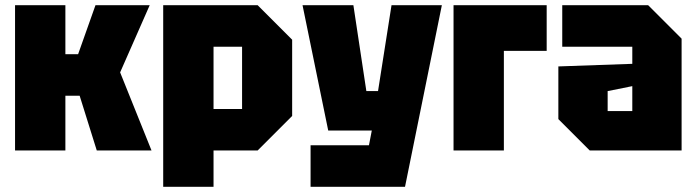

<svg xmlns="http://www.w3.org/2000/svg" viewBox="-20 -580 2685 740"><path d="M38 0V-560H232V-371H281L348 -560H557L443 -301L564 0H353L287 -211H232V0Z M609 140V-560H973L1106 -427V-133L973 0H803V140ZM913 -400H803V-160H913Z M1177 140V-20H1402L1413 -77H1245L1146 -560H1342L1392 -229H1437L1489 -560H1683L1541 140Z M1728 0V-560H2087V-384H1922V0Z M2132 -121V-324L2417 -334V-400H2147V-560H2478L2607 -431V0H2253ZM2322 -229V-152H2417V-248Z"/></svg>

Font: Tektur SemiCondensed ExtraBold
Style: Regular
Weight: 800
Width: 4
Designer: Adam Jagosz
Foundry: Adam Jagosz
Version: Version 1.005;gftools[0.9.30]